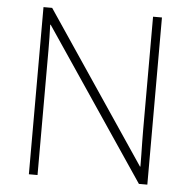

<svg xmlns="http://www.w3.org/2000/svg" viewBox="-51 -765 814 817"><g transform="rotate(5 355.5 -357.0)"><path d="M102 0V-714H139L570 -74H572Q572 -97 571.5 -124Q571 -151 570.5 -178.5Q570 -206 570 -231V-714H608V0H572L139 -642H137Q138 -615 138.5 -588.5Q139 -562 139 -536Q139 -510 139 -481V0Z"/></g></svg>

Font: Noto Sans Symbols ExtraLight
Style: Regular
Weight: 250
Version: Version 2.002